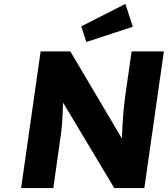

<svg xmlns="http://www.w3.org/2000/svg" viewBox="-20 -963 859 983"><path d="M88 0 188 -700H340L636 -200L603 -205Q603 -238 604.5 -268Q606 -298 607.5 -327Q609 -356 611.5 -386Q614 -416 618.5 -451Q623 -486 629 -527L654 -700H819L719 0H565L256 -516L306 -509Q304 -461 302.5 -427.5Q301 -394 300 -368Q299 -342 297 -321Q295 -300 292.5 -279.5Q290 -259 286 -234L253 0ZM422 -748 396 -828 622 -943 660 -826Z"/></svg>

Font: Lexend
Style: Bold Italic
Weight: 700
Italic angle: -8.13011°
Designer: Bonnie Shaver-Troup, Thomas Jockin
Foundry: Lexend
Version: Version 1.007